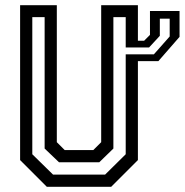

<svg xmlns="http://www.w3.org/2000/svg" viewBox="-20 -720 712 740"><path d="M184.5 -47H385L464.5 -125.5V-654H417V-147.5L362.5 -94.5H207.5L152 -147.5V-654H104.5V-125.5ZM596 -648V-582L554.5 -537H464.5V-510.5H573L634 -579.5V-648ZM558 -677.5H672V-578L590.5 -484.5H511.5V-103L408.5 0H160.5L57.5 -103V-700H199V-172L229.5 -141.5H339.5L370 -172V-700H511.5V-563H535.5L558 -585.5Z"/></svg>

Font: Tourney Medium
Style: Regular
Weight: 500
Designer: Tyler Finck
Foundry: Etcetera Type Co
Version: Version 1.015